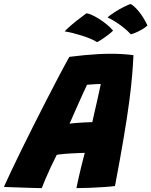

<svg xmlns="http://www.w3.org/2000/svg" viewBox="-76 -939 762 966"><path d="M134 7.5Q121 7.5 96.5 6.8Q72 6 43.2 5Q14.5 4 -12.2 3.2Q-39 2.5 -56.5 1.5Q-42 -31 -19 -79.5Q4 -128 32.5 -186.2Q61 -244.5 92.8 -307.5Q124.5 -370.5 156.5 -432.8Q188.5 -495 218.2 -551.8Q248 -608.5 273 -653Q312.5 -658 349 -661.5Q385.5 -665 419 -666.8Q452.5 -668.5 484 -668.5Q513 -668.5 540.8 -666.8Q568.5 -665 595.5 -661.5Q593.5 -617.5 589 -562Q584.5 -506.5 574.5 -430.2Q564.5 -354 547 -249.5Q529.5 -145 502.5 -3Q484 -0.5 449 2Q414 4.5 375.8 6Q337.5 7.5 308.5 7.5Q311 -6.5 315 -23.5Q319 -40.5 323 -59Q327 -77.5 331.8 -96.5Q336.5 -115.5 341.2 -134.2Q346 -153 350.5 -170Q334.5 -169.5 317.5 -168.8Q300.5 -168 283.8 -167.2Q267 -166.5 252.5 -165.2Q238 -164 226.8 -162.5Q215.5 -161 209.5 -160Q194 -129 179.2 -97.8Q164.5 -66.5 153 -39Q141.5 -11.5 134 7.5ZM274 -316.5Q283.5 -318.5 305.8 -320.2Q328 -322 351.8 -323.2Q375.5 -324.5 388.5 -324.5Q390 -333.5 396.5 -361.2Q403 -389 410.5 -422Q418 -455 423.8 -481.8Q429.5 -508.5 431 -516.5Q424 -516.5 409.5 -515.8Q395 -515 381.2 -514Q367.5 -513 362 -512.5Q354.5 -497.5 342.8 -471.5Q331 -445.5 317.8 -416Q304.5 -386.5 293 -360Q281.5 -333.5 274 -316.5ZM358.5 -872Q367 -872 383.8 -864.8Q400.5 -857.5 420.8 -845Q441 -832.5 460.2 -816.8Q479.5 -801 493 -785Q485 -776.5 468 -763.5Q451 -750.5 434.8 -740Q418.5 -729.5 412.5 -727Q400.5 -735 380.5 -743.5Q360.5 -752 336.8 -759.5Q313 -767 290.2 -772.8Q267.5 -778.5 249.5 -781Q253.5 -786.5 269.5 -801Q285.5 -815.5 309.2 -834.5Q333 -853.5 358.5 -872ZM579.5 -919Q587 -917 598 -907.2Q609 -897.5 621.5 -882.5Q634 -867.5 645.5 -848.8Q657 -830 666 -810.5Q652.5 -798.5 635 -788.8Q617.5 -779 602.8 -773.2Q588 -767.5 582 -766.5Q572 -777.5 558.5 -789.5Q545 -801.5 529 -813Q513 -824.5 496.5 -834.5Q480 -844.5 465 -851.5Q472 -859 504 -879.8Q536 -900.5 579.5 -919Z"/></svg>

Font: Grandstander Thin ExtraBold
Style: Italic
Weight: 800
Italic angle: -15°
Version: Version 1.200